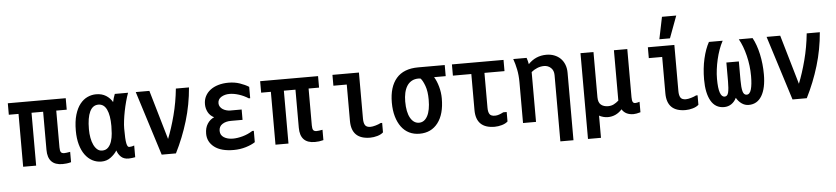

<svg xmlns="http://www.w3.org/2000/svg" viewBox="-49 -1059 6598 1516"><g transform="rotate(-5 3250.0 -301.0)"><path d="M292 -435H200V-16H97V-435H20V-526H479V-435H396V-143Q396 -117 403 -106Q410 -95 430 -95Q435 -95 449 -96.5Q463 -98 477 -101V-19Q458 -14 442 -12Q426 -10 409 -10Q292 -10 292 -133Z M985 -14Q973 -12 959 -10Q945 -8 933 -8Q895 -8 873 -28.5Q851 -49 841 -80Q823 -51 791 -27Q759 -3 717 -3Q678 -3 645 -20.5Q612 -38 587.5 -71.5Q563 -105 549.5 -153.5Q536 -202 536 -263Q536 -337 551.5 -389Q567 -441 593 -473.5Q619 -506 652 -521Q685 -536 720 -536Q766 -536 798.5 -515.5Q831 -495 849 -463Q856 -496 868 -526H973Q962 -496 952 -459Q942 -422 934.5 -384Q927 -346 922.5 -310Q918 -274 918 -247Q918 -203 919.5 -174.5Q921 -146 924.5 -129.5Q928 -113 933 -106Q938 -99 945 -99Q950 -99 961.5 -100.5Q973 -102 985 -107ZM819 -276Q819 -361 797 -407Q775 -453 731 -453Q686 -453 663 -405Q640 -357 640 -266Q640 -229 646 -197Q652 -165 663.5 -141Q675 -117 691.5 -103Q708 -89 730 -89Q760 -89 778 -108Q796 -127 805 -155.5Q814 -184 816.5 -216.5Q819 -249 819 -276Z M1034 -526H1142L1256 -135Q1288 -215 1314.5 -316Q1341 -417 1352 -526H1456Q1445 -391 1406.5 -263Q1368 -135 1308 -16H1195Z M1559 -150Q1559 -196 1579.5 -228Q1600 -260 1633 -274Q1601 -290 1585.5 -319.5Q1570 -349 1570 -383Q1570 -418 1584.5 -446Q1599 -474 1625 -494Q1651 -514 1688 -525Q1725 -536 1770 -536Q1818 -536 1859 -522Q1900 -508 1930 -489V-399H1919Q1883 -422 1843.5 -434.5Q1804 -447 1770 -447Q1732 -447 1704.5 -430Q1677 -413 1677 -381Q1677 -366 1685 -353.5Q1693 -341 1705.5 -333Q1718 -325 1733.5 -320.5Q1749 -316 1765 -316H1855V-234H1763Q1722 -234 1694.5 -216Q1667 -198 1667 -163Q1667 -129 1695.5 -111Q1724 -93 1767 -93Q1802 -93 1844 -104.5Q1886 -116 1924 -140H1936V-50Q1908 -31 1862 -17Q1816 -3 1765 -3Q1665 -3 1612 -44Q1559 -85 1559 -150Z M2292 -435H2200V-16H2097V-435H2020V-526H2479V-435H2396V-143Q2396 -117 2403 -106Q2410 -95 2430 -95Q2435 -95 2449 -96.5Q2463 -98 2477 -101V-19Q2458 -14 2442 -12Q2426 -10 2409 -10Q2292 -10 2292 -133Z M2951 -114V-39Q2934 -23 2904.5 -14.5Q2875 -6 2847 -6Q2699 -6 2699 -152V-440H2593V-526H2803V-160Q2803 -127 2814 -109Q2825 -91 2857 -91Q2873 -91 2897.5 -98Q2922 -105 2939 -114Z M3041 -267Q3041 -391 3099 -458.5Q3157 -526 3273 -526H3483V-438H3391Q3411 -406 3424 -359.5Q3437 -313 3437 -265Q3437 -141 3384 -72Q3331 -3 3239 -3Q3193 -3 3156.5 -21Q3120 -39 3094.5 -73.5Q3069 -108 3055 -156.5Q3041 -205 3041 -267ZM3333 -265Q3333 -331 3317 -374.5Q3301 -418 3284 -436Q3279 -437 3275 -437.5Q3271 -438 3268 -438Q3236 -438 3213 -425Q3190 -412 3175.5 -389Q3161 -366 3154 -334.5Q3147 -303 3147 -266Q3147 -182 3173 -136Q3199 -90 3242 -90Q3284 -90 3308.5 -135Q3333 -180 3333 -265Z M3938 -114V-39Q3921 -23 3891.5 -14.5Q3862 -6 3834 -6Q3686 -6 3686 -152V-437H3540V-526H3949V-437H3790V-160Q3790 -127 3801 -110Q3812 -93 3844 -93Q3860 -93 3877 -99Q3894 -105 3911 -114Z M4340 -371Q4340 -408 4317.5 -429Q4295 -450 4263 -450Q4235 -450 4208.5 -439Q4182 -428 4162 -411V-16H4059V-340Q4059 -394 4049.5 -441Q4040 -488 4026 -526H4132Q4136 -516 4139.5 -501Q4143 -486 4145 -475Q4204 -537 4289 -537Q4323 -537 4351.5 -526Q4380 -515 4400.5 -495Q4421 -475 4432.5 -446Q4444 -417 4444 -381V154H4340Z M4559 -526H4662V-168Q4662 -126 4683.5 -108Q4705 -90 4740 -90Q4765 -90 4785 -100Q4805 -110 4824 -127V-526H4930V-144Q4930 -118 4936 -107Q4942 -96 4956 -96Q4961 -96 4971.5 -98Q4982 -100 4990 -103V-20Q4973 -15 4959 -12.5Q4945 -10 4935 -10Q4871 -10 4843 -56Q4821 -31 4792.5 -17.5Q4764 -4 4730 -4Q4713 -4 4694.5 -9Q4676 -14 4662 -22V154H4559Z M5451 -114V-39Q5434 -23 5404.5 -14.5Q5375 -6 5347 -6Q5199 -6 5199 -152V-440H5093V-526H5303V-160Q5303 -127 5314 -109Q5325 -91 5357 -91Q5373 -91 5397.5 -98Q5422 -105 5439 -114ZM5225 -756H5338L5273 -581H5189Z M5513 -233Q5513 -322 5530.5 -398Q5548 -474 5577 -526H5686Q5669 -495 5656 -458.5Q5643 -422 5634 -383Q5625 -344 5620 -305Q5615 -266 5615 -230Q5615 -155 5627.5 -120Q5640 -85 5663 -85Q5686 -85 5693 -115Q5700 -145 5700 -203V-352H5799V-203Q5799 -145 5807 -115Q5815 -85 5838 -85Q5863 -85 5874 -123.5Q5885 -162 5885 -229Q5885 -310 5865.5 -390Q5846 -470 5814 -526H5923Q5953 -472 5970 -394.5Q5987 -317 5987 -233Q5987 -124 5951 -63.5Q5915 -3 5847 -3Q5817 -3 5791.5 -21Q5766 -39 5750 -68Q5735 -37 5709.5 -20Q5684 -3 5652 -3Q5583 -3 5548 -64Q5513 -125 5513 -233Z M6034 -526H6142L6256 -135Q6288 -215 6314.5 -316Q6341 -417 6352 -526H6456Q6445 -391 6406.5 -263Q6368 -135 6308 -16H6195Z"/></g></svg>

Font: D2Coding ligature
Style: Bold
Weight: 700
Monospace: yes
Designer: Yong-Rak Park; Jeong-Hwan Yoon; Sang-Min Lee;
Foundry: NHN Corporation
Version: Version 1.3.2; Build 20180524